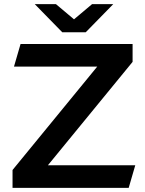

<svg xmlns="http://www.w3.org/2000/svg" viewBox="-20 -914 703 934"><path d="M283 -757H397L531 -894H428L340 -820L252 -894H149ZM638 -110H213L625 -613V-700H80L48 -590H453L41 -87V0H606Z"/></svg>

Font: Talent
Style: Bold
Weight: 600
Designer: Mike Powis
Version: Version 1.001;hotconv 1.0.109;makeotfexe 2.5.65596